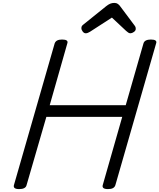

<svg xmlns="http://www.w3.org/2000/svg" viewBox="-20 -1287 1096 1321"><path d="M112 14Q68 14 76 -14L356 -988Q361 -1002 373.5 -1008.5Q386 -1015 407 -1015Q453 -1015 443 -988L322 -563H845L967 -988Q971 -1002 984 -1008.5Q997 -1015 1018 -1015Q1064 -1015 1054 -988L774 -14Q770 0 757.5 7Q745 14 723 14Q679 14 687 -14L821 -483H299L163 -14Q160 0 147 7Q134 14 112 14ZM570 -1058Q558 -1058 549 -1070Q540 -1082 540 -1093Q540 -1102 543 -1107Q546 -1112 551 -1116L710 -1244Q725 -1256 738 -1261.5Q751 -1267 767 -1267Q781 -1267 791 -1260Q801 -1253 809 -1241L907 -1110Q912 -1103 913 -1098Q914 -1093 914 -1088Q914 -1076 901 -1067Q888 -1058 878 -1058Q869 -1058 862 -1063Q855 -1068 847 -1075L750 -1166L600 -1069Q593 -1065 585.5 -1061.5Q578 -1058 570 -1058Z"/></svg>

Font: Playwrite AU NSW
Style: Regular
Weight: 400
Designer: Veronika Burian, José Scaglione
Foundry: TypeTogether
Version: Version 1.002